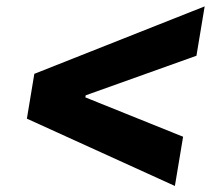

<svg xmlns="http://www.w3.org/2000/svg" viewBox="-20 -602 710 617"><path d="M66.4 -220.7 90.3 -364.7 637.7 -581.5 611.3 -422.9 250.5 -293.9 256.3 -302.2 253.4 -283.2 249.5 -291 568.4 -162.6 542 -4.4Z"/></svg>

Font: Inter 28pt ExtraBold
Style: Italic
Weight: 800
Italic angle: -9.3988°
Designer: Rasmus Andersson
Foundry: rsms
Version: Version 4.001;git-66647c0bb